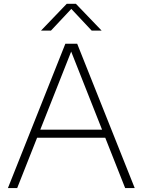

<svg xmlns="http://www.w3.org/2000/svg" viewBox="-20 -964 730 984"><path d="M20.5 0 315 -740H375.5L670.5 0H621.5L338.5 -715.5H351L68 0ZM155.5 -258 168 -299.5H522.5L535 -258ZM190 -807 322 -944.5H369L501 -807H450L337 -927.5H354L241 -807Z"/></svg>

Font: Encode Sans SemiExpanded ExtraLight
Style: Regular
Weight: 250
Width: 6
Designer: Multiple Designers
Foundry: Impallari Type
Version: Version 3.002